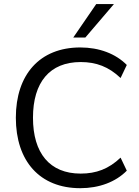

<svg xmlns="http://www.w3.org/2000/svg" viewBox="-20 -939 700 967"><path d="M384.3 8.8C479.4 8.8 562.7 -22.5 618.6 -79.4L587.3 -145.1C527.5 -88.2 464.7 -64.7 386.3 -64.7C230.4 -64.7 146.1 -167.6 146.1 -346.1C146.1 -524.5 230.4 -626.5 386.3 -626.5C464.7 -626.5 527.5 -602.9 587.3 -546.1L618.6 -611.8C562.7 -668.6 479.4 -700 384.3 -700C180.4 -700 59.8 -563.7 59.8 -346.1C59.8 -127.5 180.4 8.8 384.3 8.8ZM349 -750H409.8L553.9 -918.6H464.7Z"/></svg>

Font: LL Pando Sans
Style: Regular
Weight: 400
Designer: Joshua Smith
Foundry: Joshua Smith
Version: Version 1.000;Glyphs 3.2.1 (3258)